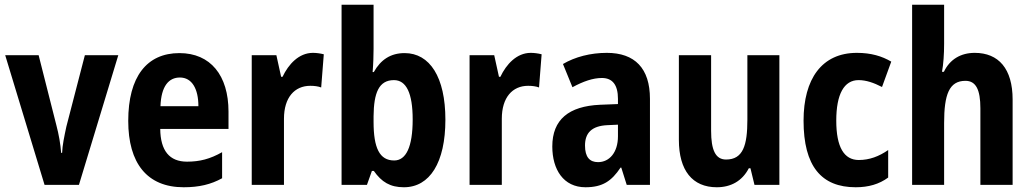

<svg xmlns="http://www.w3.org/2000/svg" viewBox="-20 -780 4353 810"><path d="M168 0H313L479 -547H338L260 -246C251 -204 243 -166 242 -135H238C235 -174 228 -213 218 -251L143 -547H2Z M737 -556C599 -556 521 -456 521 -270C521 -92 600 10 755 10C820 10 870 -2 917 -28V-138C866 -109 822 -98 769 -98C695 -98 657 -144 656 -236H944V-309C944 -462 868 -556 737 -556ZM739 -453C790 -453 817 -405 817 -332H657C660 -417 692 -453 739 -453Z M1300 -557C1241 -557 1197 -509 1172 -456H1166L1146 -547H1042V0H1178V-279C1178 -369 1223 -418 1289 -418C1306 -418 1322 -416 1335 -411L1346 -551C1330 -555 1314 -557 1300 -557Z M1556 -574V-760H1421V0H1528L1549 -59H1557C1590 -12 1626 10 1684 10C1793 10 1859 -94 1859 -275C1859 -455 1793 -556 1687 -556C1628 -556 1586 -528 1557 -476H1552C1555 -512 1556 -547 1556 -574ZM1642 -442C1694 -442 1721 -387 1721 -276C1721 -160 1693 -103 1643 -103C1581 -103 1556 -156 1556 -266V-290C1557 -388 1578 -442 1642 -442Z M2219 -557C2160 -557 2116 -509 2091 -456H2085L2065 -547H1961V0H2097V-279C2097 -369 2142 -418 2208 -418C2225 -418 2241 -416 2254 -411L2265 -551C2249 -555 2233 -557 2219 -557Z M2540 -557C2471 -557 2406 -540 2355 -510L2395 -412C2441 -437 2482 -451 2519 -451C2564 -451 2587 -422 2587 -363V-341L2511 -338C2380 -332 2310 -276 2310 -162C2310 -65 2357 10 2450 10C2522 10 2560 -16 2598 -73H2601L2624 0H2722V-363C2722 -492 2658 -557 2540 -557ZM2543 -252 2587 -254V-205C2587 -137 2551 -96 2503 -96C2468 -96 2448 -117 2448 -166C2448 -219 2476 -249 2543 -252Z M3268 -547H3133V-275C3133 -167 3115 -107 3043 -107C2998 -107 2980 -148 2980 -228V-547H2844V-190C2844 -61 2901 10 3004 10C3063 10 3111 -16 3139 -70H3146L3163 0H3268Z M3590 10C3644 10 3689 -3 3727 -31V-147C3688 -120 3648 -105 3603 -105C3541 -105 3508 -159 3508 -271C3508 -383 3541 -442 3602 -442C3634 -442 3666 -431 3701 -413L3740 -520C3701 -543 3655 -557 3595 -557C3447 -557 3370 -447 3370 -271C3370 -79 3445 10 3590 10Z M3963 -595V-760H3828V0H3963V-261C3963 -381 3984 -439 4053 -439C4097 -439 4116 -402 4116 -323V0H4252V-360C4252 -490 4193 -557 4092 -557C4034 -557 3987 -530 3962 -477H3954C3960 -508 3963 -552 3963 -595Z"/></svg>

Font: Noto Sans Ethiopic Condensed
Style: Bold
Weight: 700
Width: 3
Designer: Monotype Design Team
Foundry: Monotype Imaging Inc.
Version: Version 2.102